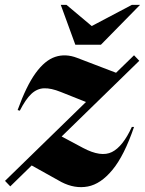

<svg xmlns="http://www.w3.org/2000/svg" viewBox="-50 -752 592 785"><path d="M-29.5 -12.5 301.5 -335 198.5 -376Q159 -392 130.2 -391Q101.5 -390 78.2 -368.2Q55 -346.5 31 -299.5L22 -302Q57.5 -400.5 95.5 -453Q133.5 -505.5 175.8 -519.5Q218 -533.5 265 -515.5L424.5 -454.5L498 -526L519.5 -503.5L202 -194L289 -147.5Q363 -108 407.8 -130.5Q452.5 -153 489 -233H498Q458 -116 410 -57.8Q362 0.5 309 10.5Q256 20.5 201.5 -7.5L79.5 -75.5L-8 10ZM522.5 -732 362.5 -569H258L198.5 -732H222L325 -645.5L489 -732Z"/></svg>

Font: Newsreader 72pt ExtraBold
Style: Italic
Weight: 800
Italic angle: -17°
Designer: Hugues Gentile
Foundry: Production Type
Version: Version 1.003; ttfautohint (v1.8.3)